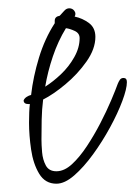

<svg xmlns="http://www.w3.org/2000/svg" viewBox="-20 -443 326 463"><path d="M116 0Q89 0 74.5 -24Q60 -48 55 -82.5Q50 -117 50 -147Q50 -161 50.5 -172.5Q51 -184 52 -192H49Q37 -192 37 -201Q39 -206 44.5 -209.5Q50 -213 55 -214Q60 -258 74 -304Q88 -350 112 -387V-393Q112 -403 124 -405Q129 -410 134.5 -416.5Q140 -423 147 -423Q155 -423 159.5 -416.5Q164 -410 160 -403Q179 -399 194.5 -387.5Q210 -376 210 -354Q210 -325 188.5 -294.5Q167 -264 137.5 -239.5Q108 -215 84 -203Q81 -179 80.5 -154.5Q80 -130 80 -106Q80 -94 81.5 -76Q83 -58 90.5 -44Q98 -30 116 -30Q135 -30 153.5 -47Q172 -64 189.5 -90.5Q207 -117 222 -146Q237 -175 248 -201Q259 -227 264 -241Q266 -246 269 -250.5Q272 -255 278 -255Q286 -255 286 -245Q286 -229 275 -199.5Q264 -170 245.5 -136Q227 -102 204.5 -71Q182 -40 159 -20Q136 0 116 0ZM89 -234Q108 -246 127 -264Q146 -282 159 -305Q172 -328 172 -351Q172 -363 160 -368.5Q148 -374 139 -375Q120 -344 107.5 -307Q95 -270 89 -234Z"/></svg>

Font: Licorice
Style: Regular
Weight: 400
Designer: Robert E. Leuschke
Foundry: Robert E. Leuschke
Version: Version 1.010; ttfautohint (v1.8.3)